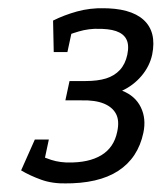

<svg xmlns="http://www.w3.org/2000/svg" viewBox="-20 -690 389 462"><path d="M133.7 -248.7 143.7 -299Q193.5 -298.2 223.8 -316.5Q254.2 -334.8 262 -372.8Q267.8 -399 259.4 -415.5Q251 -432 230.1 -440.7Q209.2 -449.3 176.2 -448.5L186 -495Q214.8 -495 235.1 -501.2Q255.3 -507.5 268.4 -521.6Q281.5 -535.7 286.3 -558.2Q291.2 -581.7 284.2 -595.3Q277.3 -609 259.2 -615.2Q241.2 -621.3 212.3 -620.5L223.3 -670.2Q293.8 -671 325.5 -642.2Q357.2 -613.3 346.2 -558.8Q340.2 -530.8 320.8 -507.7Q301.3 -484.5 273.8 -471.8Q305.5 -459.3 318.8 -432Q332.2 -404.7 325 -370.5Q312.2 -310 264.6 -278.9Q217 -247.8 133.7 -248.7ZM141.2 -248.7Q105.8 -247.8 78.8 -257.7Q51.7 -267.5 30.8 -280L59.5 -322.2Q81.3 -312.5 103.2 -305.3Q125.2 -298.2 151.2 -299ZM137.3 -448.5 147.3 -495H193.5L183.7 -448.5ZM119 -596 107.7 -640.5Q134.3 -653.8 165.3 -662.4Q196.3 -671 230.8 -670.2L219.8 -620.7Q193.8 -621.5 169.5 -614.3Q145.2 -607.2 119 -596ZM142.2 -564.7H109.3L107.7 -640.5H158.5ZM97.5 -354.2 81.7 -280H30.8L63.8 -354.2Z"/></svg>

Font: Epunda Slab Light
Style: Italic
Weight: 300
Italic angle: -12°
Designer: Simon Atzbach
Foundry: typofactur
Version: Version 1.102